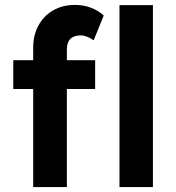

<svg xmlns="http://www.w3.org/2000/svg" viewBox="-20 -761 715 781"><path d="M115 0V-399H34V-516H115V-568Q115 -617 136 -656.5Q157 -696 195.5 -718.5Q234 -741 285 -741Q320 -741 350 -729.5Q380 -718 402 -698L361 -597Q348 -606 334.5 -611.5Q321 -617 309 -617Q252 -617 252 -560V-516H367V-399H252V0ZM466 0V-740H602V0Z"/></svg>

Font: Lexend SemiBold
Style: Regular
Weight: 600
Designer: Bonnie Shaver-Troup, Thomas Jockin
Foundry: Lexend
Version: Version 1.005; ttfautohint (v1.8.3)